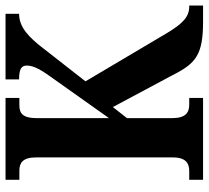

<svg xmlns="http://www.w3.org/2000/svg" viewBox="-50 -704 754 694"><g transform="rotate(-90 327.0 -357.0)"><path d="M24 0H320V-50H296C268 -50 247 -62 247 -112V-275L287 -326L403 -109C445 -26 476 0 596 0H654V-50H650C613 -50 588 -74 553 -133L380 -425L498 -576C539 -630 576 -665 624 -665V-714H387V-665C424 -665 437 -657 437 -637C437 -611 421 -584 386 -536L247 -340V-602C247 -652 265 -664 293 -664H320V-714H24V-664H57C85 -664 105 -652 105 -604V-110C105 -61 83 -50 55 -50H24Z"/></g></svg>

Font: Noto Serif Tamil Condensed
Style: Bold
Weight: 700
Width: 3
Designer: Indian Type Foundry, Tom Grace, and the Monotype Design Team
Foundry: Monotype Imaging Inc.
Version: Version 2.004